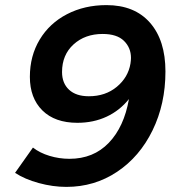

<svg xmlns="http://www.w3.org/2000/svg" viewBox="-20 -726 709 752"><path d="M252 -104Q346 -104 406 -166.5Q466 -229 485 -338Q449 -293 397.5 -269Q346 -245 283 -245Q195 -245 146 -293.5Q97 -342 97 -425Q97 -507 135.5 -571Q174 -635 242.5 -670.5Q311 -706 397 -706Q507 -706 567.5 -637Q628 -568 628 -446Q628 -319 577.5 -215.5Q527 -112 438.5 -53Q350 6 240 6Q187 6 132 -9Q77 -24 39 -49L109 -148Q136 -127 174 -115.5Q212 -104 252 -104ZM223 -444Q223 -400 250.5 -374.5Q278 -349 328 -349Q393 -349 437.5 -386Q482 -423 491 -477Q493 -491 493 -499Q493 -539 465.5 -566Q438 -593 382 -593Q313 -593 268 -552Q223 -511 223 -444Z"/></svg>

Font: Gontserrat Medium
Style: Italic
Weight: 500
Italic angle: -11.3°
Designer: Julieta Ulanovsky
Foundry: Julieta Ulanovsky
Version: Version 6.001